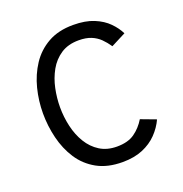

<svg xmlns="http://www.w3.org/2000/svg" viewBox="-130 -826 907 953"><g transform="rotate(-20 323.5 -350.0)"><path d="M358 12Q278.5 12 223 -19Q167.5 -50 133.5 -102.2Q99.5 -154.5 83.8 -219Q68 -283.5 68 -350Q68 -416 84.2 -480.2Q100.5 -544.5 135 -597Q169.5 -649.5 224.8 -680.8Q280 -712 358 -712Q422.5 -712 467.2 -693.5Q512 -675 540.2 -646.2Q568.5 -617.5 584 -586L506 -546Q489.5 -570.5 470 -589.8Q450.5 -609 423.5 -620Q396.5 -631 358 -631Q302 -631 263.5 -605.5Q225 -580 201.8 -538.5Q178.5 -497 168.2 -447.5Q158 -398 158 -350Q158 -298 169.5 -248Q181 -198 205.5 -157.8Q230 -117.5 267.8 -93.8Q305.5 -70 358 -70Q416 -70 451 -94.8Q486 -119.5 510 -159L590 -129Q572 -90 541 -58Q510 -26 464.8 -7Q419.5 12 358 12Z"/></g></svg>

Font: Overpass
Style: Regular
Weight: 400
Designer: Delve Withrington, Dave Bailey, Thomas Jockin
Foundry: Delve Fonts LLC
Version: Version 4.000